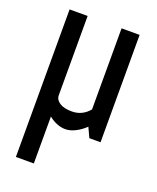

<svg xmlns="http://www.w3.org/2000/svg" viewBox="-136 -600 724 888"><g transform="rotate(20 226.0 -156.0)"><path d="M51.3 207.5V-518.6H140.1V-127Q140.1 -107.4 160.9 -93Q181.6 -78.6 221.7 -78.6Q249 -78.6 270.8 -89.8Q292.5 -101.1 307.1 -119.6V-518.6H396V9.8H340.8L318.4 -38.6Q297.4 -18.1 271.5 -4.6Q245.6 8.8 221.7 8.8Q200.7 8.8 179.4 0.2Q158.2 -8.3 139.6 -23.4V207.5Z"/></g></svg>

Font: Voltaire
Style: Regular
Weight: 400
Designer: Yvonne Schüttler, Eben Sorkin, Emma Marichal
Foundry: Sorkin Type Co.
Version: Version 1.010; ttfautohint (v1.8.4.7-5d5b)